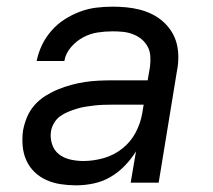

<svg xmlns="http://www.w3.org/2000/svg" viewBox="-20 -548 640 576"><path d="M208 8Q185 8 162 4.5Q139 1 119 -8Q99 -17 83.5 -32Q68 -47 59 -67Q50 -87 48 -110Q46 -133 49 -156Q53 -177 61 -196.5Q69 -216 83.5 -232.5Q98 -249 116.5 -260.5Q135 -272 154.5 -280Q174 -288 194.5 -293.5Q215 -299 235 -302Q255 -305 275.5 -306Q296 -307 316 -307H423L430 -348Q432 -363 431 -379Q430 -395 423 -408Q416 -421 404.5 -430.5Q393 -440 378.5 -445.5Q364 -451 348.5 -452.5Q333 -454 318 -454Q295 -454 272.5 -450.5Q250 -447 229.5 -436Q209 -425 193 -406.5Q177 -388 173 -365H90Q95 -390 106 -413Q117 -436 134.5 -456Q152 -476 174 -490Q196 -504 220 -513Q244 -522 268.5 -525Q293 -528 318 -528Q339 -528 359.5 -526Q380 -524 399.5 -519Q419 -514 437 -505Q455 -496 469.5 -483Q484 -470 494.5 -453.5Q505 -437 510 -417.5Q515 -398 515 -377Q515 -356 511 -336L456 0H372L388 -94Q374 -71 354 -50.5Q334 -30 310.5 -16.5Q287 -3 260.5 2.5Q234 8 209 8ZM230 -65Q260 -65 290.5 -73.5Q321 -82 346.5 -102Q372 -122 387 -150.5Q402 -179 407 -210L411 -234H316Q303 -234 289.5 -233.5Q276 -233 263 -231.5Q250 -230 237 -228Q224 -226 211 -222Q198 -218 185.5 -213Q173 -208 161.5 -200Q150 -192 142.5 -179.5Q135 -167 133 -154Q130 -135 136 -116Q142 -97 156.5 -85.5Q171 -74 190.5 -69.5Q210 -65 230 -65Z"/></svg>

Font: Zed Sans Extended
Style: Italic
Weight: 400
Width: 7
Italic angle: -9°
Designer: Belleve Invis
Foundry: Belleve Invis
Version: Version 1.0.0; ttfautohint (v1.8.4)